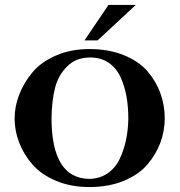

<svg xmlns="http://www.w3.org/2000/svg" viewBox="-20 -740 725 775"><path d="M39 -262Q39 -310 57.5 -358Q76 -406 111 -448Q146 -490 206 -516Q266 -542 341 -542Q419 -542 479.5 -517.5Q540 -493 575 -452.5Q610 -412 627.5 -363.5Q645 -315 645 -262Q645 -212 627.5 -164.5Q610 -117 575 -76Q540 -35 479.5 -10Q419 15 341 15Q266 15 206.5 -10Q147 -35 111.5 -75.5Q76 -116 57.5 -164Q39 -212 39 -262ZM188 -264Q188 -22 338 -18Q381 -18 413 -39.5Q445 -61 462.5 -97.5Q480 -134 488.5 -174Q497 -214 498 -260Q498 -307 491 -348Q484 -389 467.5 -426.5Q451 -464 419.5 -486Q388 -508 344 -508Q287 -508 251 -472Q215 -436 202 -384.5Q189 -333 188 -264ZM418 -720H528L374 -577H321Z"/></svg>

Font: Uncial Antiqua
Style: Regular
Weight: 400
Designer: Astigmatic (AOETI)
Foundry: Astigmatic (AOETI)
Version: Version 1.000